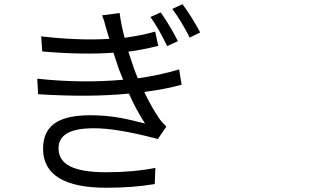

<svg xmlns="http://www.w3.org/2000/svg" viewBox="-20 -841 1540 908"><path d="M483.4 46.9Q186.5 46.9 183.6 -134.8Q182.6 -228.5 252.9 -266.6Q306.6 -295.9 407.2 -295.9Q476.6 -295.9 540 -285.2Q586.9 -277.3 666 -256.8Q622.1 -324.2 589.8 -398.4Q402.3 -379.9 160.2 -395.5L156.2 -468.8Q367.2 -446.3 562.5 -463.9Q557.6 -474.6 549.8 -495.1Q544.9 -507.8 542 -514.6L516.6 -591.8Q369.1 -581.1 179.7 -597.7L174.8 -668.9Q354.5 -648.4 497.1 -657.2L481.4 -709Q473.6 -742.2 462.9 -768.6L545.9 -779.3Q551.8 -728.5 569.3 -662.1Q650.4 -673.8 713.9 -691.4L728.5 -624Q649.4 -604.5 586.9 -596.7Q598.6 -559.6 609.4 -529.3Q611.3 -525.4 614.3 -515.6Q625 -485.4 631.8 -470.7Q732.4 -484.4 827.1 -512.7L838.9 -440.4Q761.7 -418.9 662.1 -406.2Q693.4 -339.8 730.5 -284.2Q740.2 -268.6 766.6 -242.2L726.6 -183.6Q721.7 -184.6 708 -188.5Q525.4 -235.4 421.9 -234.4Q256.8 -234.4 256.8 -139.6Q256.8 -82 312 -54.2Q367.2 -26.4 482.4 -26.4Q609.4 -26.4 714.8 -46.9L711.9 29.3Q609.4 46.9 483.4 46.9ZM770.5 -623Q731.4 -705.1 691.4 -760.7L740.2 -782.2Q785.2 -717.8 821.3 -646.5ZM877 -663.1Q838.9 -739.3 794.9 -798.8L842.8 -821.3Q884.8 -765.6 926.8 -687.5Z"/></svg>

Font: Bpmf GenYo Gothic R
Style: R
Weight: 400
Foundry: But Ko
Version: Version 1.320